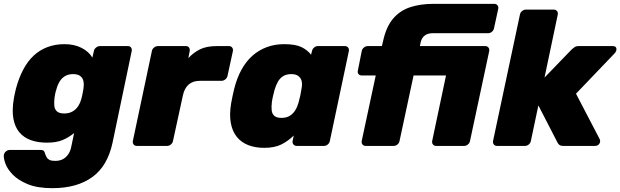

<svg xmlns="http://www.w3.org/2000/svg" viewBox="-48 -760 3231 1000"><path d="M225 220Q147 220 97 199.5Q47 179 18.5 149.5Q-10 120 -20 91.5Q-30 63 -28 47Q-26 36 -17 28.5Q-8 21 3 21H165Q175 21 180 26Q185 31 187 41Q190 50 195 59Q200 68 210 73Q220 78 240 78Q261 78 277.5 70Q294 62 306.5 45Q319 28 324 0L338 -67Q310 -44 277.5 -30.5Q245 -17 197 -17Q148 -17 111.5 -30.5Q75 -44 52 -72Q29 -100 21.5 -143Q14 -186 24 -246Q27 -261 29 -272Q31 -283 35 -298Q50 -354 73 -397.5Q96 -441 127 -470Q158 -499 198.5 -514.5Q239 -530 288 -530Q339 -530 377 -510.5Q415 -491 433 -460L441 -494Q443 -505 452.5 -512.5Q462 -520 473 -520H618Q629 -520 634.5 -512.5Q640 -505 638 -494L538 -16Q525 44 499 88.5Q473 133 433 162Q393 191 341 205.5Q289 220 225 220ZM287 -169Q311 -169 329 -179Q347 -189 358 -205.5Q369 -222 375 -243Q378 -252 382 -272Q386 -292 387 -300Q390 -321 386.5 -337.5Q383 -354 370 -364Q357 -374 333 -374Q308 -374 290.5 -363.5Q273 -353 262 -334.5Q251 -316 245 -292Q242 -284 239.5 -272Q237 -260 236 -251Q233 -227 235 -208.5Q237 -190 249 -179.5Q261 -169 287 -169Z M665 0Q654 0 648 -7.5Q642 -15 644 -26L743 -494Q745 -505 754.5 -512.5Q764 -520 775 -520H920Q931 -520 936.5 -512.5Q942 -505 940 -494L933 -457Q958 -485 992.5 -502.5Q1027 -520 1082 -520H1144Q1155 -520 1161 -512.5Q1167 -505 1165 -494L1137 -365Q1135 -354 1125.5 -346.5Q1116 -339 1106 -339H993Q957 -339 935 -320Q913 -301 905 -265L853 -26Q851 -15 842 -7.5Q833 0 822 0Z M1328 10Q1282 10 1245.5 -4Q1209 -18 1185.5 -47Q1162 -76 1154 -120Q1146 -164 1156 -223Q1160 -245 1163.5 -261Q1167 -277 1172 -298Q1186 -354 1210 -397.5Q1234 -441 1267 -470Q1300 -499 1341.5 -514.5Q1383 -530 1432 -530Q1491 -530 1522.5 -514.5Q1554 -499 1572 -475L1577 -494Q1579 -505 1588 -512.5Q1597 -520 1607 -520H1748Q1759 -520 1765 -512.5Q1771 -505 1769 -494L1670 -26Q1668 -15 1659 -7.5Q1650 0 1639 0H1498Q1487 0 1480.5 -7.5Q1474 -15 1476 -26L1482 -54Q1452 -25 1417 -7.5Q1382 10 1328 10ZM1418 -146Q1444 -146 1461.5 -157Q1479 -168 1490 -186Q1501 -204 1507 -226Q1513 -248 1516.5 -264.5Q1520 -281 1523 -301Q1527 -322 1523 -338Q1519 -354 1506 -364Q1493 -374 1469 -374Q1444 -374 1427 -363.5Q1410 -353 1399.5 -334.5Q1389 -316 1382 -292Q1378 -277 1374 -260Q1370 -243 1368 -228Q1365 -204 1367 -185.5Q1369 -167 1381 -156.5Q1393 -146 1418 -146Z M1857 0Q1846 0 1840 -7.5Q1834 -15 1836 -26L1909 -367H1836Q1825 -367 1819 -374.5Q1813 -382 1816 -393L1836 -494Q1838 -505 1847.5 -512.5Q1857 -520 1868 -520H1941L1947 -545Q1963 -620 1999 -662.5Q2035 -705 2088.5 -722.5Q2142 -740 2210 -740H2526Q2537 -740 2543 -732.5Q2549 -725 2547 -714L2525 -613Q2523 -602 2514 -594.5Q2505 -587 2494 -587H2206Q2179 -587 2163.5 -574.5Q2148 -562 2143 -540L2139 -520H2479Q2490 -520 2496 -512.5Q2502 -505 2500 -494L2400 -26Q2398 -15 2389 -7.5Q2380 0 2369 0H2224Q2213 0 2207 -7.5Q2201 -15 2203 -26L2275 -367H2106L2033 -26Q2031 -15 2022 -7.5Q2013 0 2002 0Z M2541 0Q2530 0 2524 -7.5Q2518 -15 2520 -26L2660 -684Q2662 -695 2671 -702.5Q2680 -710 2691 -710H2836Q2847 -710 2853 -702.5Q2859 -695 2857 -684L2788 -356L2930 -503Q2936 -508 2944 -514Q2952 -520 2966 -520H3143Q3161 -520 3162.5 -506.5Q3164 -493 3152 -481L2952 -272L3075 -36Q3081 -24 3074 -12Q3067 0 3050 0H2885Q2873 0 2866 -5Q2859 -10 2856 -17L2756 -211L2717 -26Q2715 -15 2706 -7.5Q2697 0 2686 0Z"/></svg>

Font: Rubik ExtraBold
Style: Italic
Weight: 800
Italic angle: -12°
Designer: Hubert and Fischer
Foundry: Hubert and Fischer
Version: Version 2.300;gftools[0.9.30]